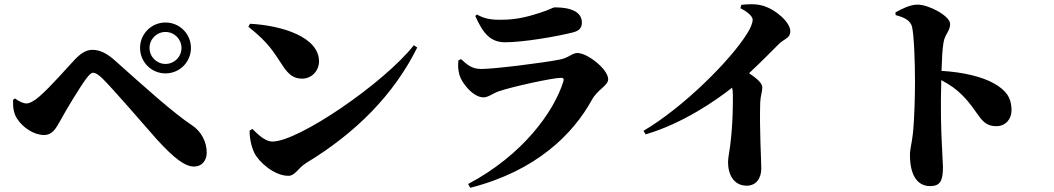

<svg xmlns="http://www.w3.org/2000/svg" viewBox="-20 -828 5010 913"><path d="M646 -600C646 -533 700 -479 767 -479C834 -479 888 -533 888 -600C888 -667 834 -721 767 -721C700 -721 646 -667 646 -600ZM691 -600C691 -642 725 -676 767 -676C809 -676 843 -642 843 -600C843 -558 809 -524 767 -524C725 -524 691 -558 691 -600ZM42 -353C41 -314 46 -287 61 -264C89 -220 143 -186 189 -186C230 -186 246 -218 266 -253C293 -303 358 -411 390 -454C405 -474 414 -482 423 -482C433 -482 448 -474 468 -454C515 -408 667 -232 725 -166C809 -74 860 -36 903 -36C939 -36 963 -63 963 -103C963 -153 937 -204 892 -233C807 -289 671 -411 528 -539C490 -573 457 -591 419 -591C388 -591 363 -573 335 -544C307 -515 219 -413 166 -368C139 -345 119 -336 105 -336C94 -336 71 -344 52 -360Z M1169 -715 1161 -701C1261 -621 1279 -583 1326 -513C1351 -476 1375 -454 1416 -454C1464 -454 1497 -493 1497 -536C1497 -653 1319 -707 1169 -715ZM1948 -613C1804 -431 1399 -155 1276 -155C1237 -155 1200 -196 1180 -215L1167 -207C1166 -172 1176 -129 1189 -102C1210 -58 1284 8 1351 8C1384 8 1397 -29 1436 -53C1674 -197 1854 -380 1964 -602Z M2160 -541C2157 -515 2158 -497 2165 -471C2174 -437 2228 -365 2279 -365C2302 -365 2323 -384 2352 -394C2413 -415 2608 -458 2648 -458C2658 -458 2663 -454 2659 -441C2614 -296 2465 -90 2206 47L2216 65C2530 -15 2705 -190 2795 -354C2822 -403 2872 -421 2872 -451C2872 -499 2773 -576 2726 -576C2701 -576 2684 -553 2643 -545C2563 -529 2330 -500 2269 -500C2226 -500 2205 -517 2172 -547ZM2705 -674C2737 -682 2747 -698 2747 -721C2747 -769 2699 -793 2619 -793C2608 -793 2593 -781 2547 -767C2509 -755 2446 -734 2365 -734C2331 -734 2291 -734 2248 -759L2240 -752C2277 -669 2312 -627 2382 -627C2466 -627 2622 -653 2705 -674Z M3501 -789C3525 -777 3559 -754 3559 -734C3559 -719 3550 -696 3533 -669C3457 -545 3231 -318 3040 -206L3050 -189C3225 -240 3386 -351 3461 -411C3464 -401 3465 -390 3465 -377C3465 -332 3466 -248 3452 -134C3448 -102 3442 -77 3442 -57C3442 2 3469 55 3531 55C3576 55 3600 19 3600 -26C3600 -73 3591 -212 3595 -341C3596 -372 3605 -392 3605 -412C3605 -434 3578 -455 3542 -480C3599 -533 3649 -584 3683 -618C3710 -645 3738 -645 3738 -680C3738 -721 3670 -783 3607 -801C3572 -811 3535 -808 3505 -805Z M4238 -769 4239 -756C4274 -747 4309 -734 4317 -700C4327 -658 4331 -524 4331 -439C4331 -388 4329 -268 4321 -193C4316 -146 4307 -120 4307 -91C4307 3 4341 57 4403 57C4451 57 4464 31 4464 -34C4464 -46 4461 -82 4459 -137C4455 -211 4452 -316 4456 -447C4501 -423 4529 -402 4553 -378C4639 -294 4639 -228 4718 -228C4763 -228 4790 -263 4790 -303C4790 -368 4760 -400 4709 -430C4652 -463 4560 -485 4457 -491C4459 -549 4461 -595 4467 -628C4474 -667 4498 -680 4498 -714C4498 -752 4397 -806 4343 -806C4308 -806 4268 -786 4238 -769Z"/></svg>

Font: Noto Serif SC Black
Style: Regular
Weight: 900
Designer: Ryoko NISHIZUKA 西塚涼子 (kana & ideographs); Frank Grießhammer (Latin, Greek & Cyrillic); Wenlong ZHANG 张文龙 (bopomofo); San
Foundry: Adobe
Version: Version 2.001;hotconv 1.1.0;makeotfexe 2.6.0